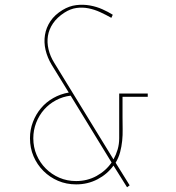

<svg xmlns="http://www.w3.org/2000/svg" viewBox="-20 -768 740 807"><path d="M300 7Q259 7 224 -8Q189 -23 162.5 -49.5Q136 -76 121 -111Q106 -146 106 -187Q106 -223 118.5 -255.5Q131 -288 152.5 -313.5Q174 -339 204 -356Q234 -373 269 -379L197 -496Q179 -526 171.5 -558Q164 -590 169 -621Q174 -652 192 -679Q210 -706 243 -726Q271 -743 300.5 -746.5Q330 -750 358 -745Q386 -740 410.5 -729Q435 -718 454 -706L448 -693Q425 -706 401 -717Q377 -728 352 -733Q327 -738 301.5 -734.5Q276 -731 251 -715Q220 -695 203 -670Q186 -645 181.5 -617.5Q177 -590 184 -560.5Q191 -531 208 -504L457 -98Q468 -118 474.5 -140Q481 -162 481 -187V-375H601V-361H495V-274Q495 -249 495.5 -224.5Q496 -200 493.5 -176Q491 -152 485 -129Q479 -106 466 -84L525 11L514 19L457 -72Q431 -36 390 -14.5Q349 7 300 7ZM300 -7Q347 -7 386 -28.5Q425 -50 449 -85L277 -366Q244 -362 215 -346.5Q186 -331 165 -307Q144 -283 132 -252Q120 -221 120 -187Q120 -149 134 -116.5Q148 -84 172.5 -59.5Q197 -35 229.5 -21Q262 -7 300 -7Z"/></svg>

Font: Josefin Slab Thin
Style: Regular
Weight: 100
Designer: Santiago Orozco
Foundry: Typemade
Version: Version 2.000